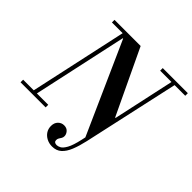

<svg xmlns="http://www.w3.org/2000/svg" viewBox="-230 -952 1309 1309"><g transform="rotate(45 424.5 -298.0)"><path d="M456 158Q427 158 403 145.5Q379 133 365.5 112Q352 91 352 64Q352 33 370 15Q388 -3 413 -3Q439 -3 453 13.5Q467 30 467 48Q467 60 461.5 69Q456 78 450.5 86.5Q445 95 445 107Q445 118 452 123.5Q459 129 472 129Q484 129 500.5 120.5Q517 112 534.5 80.5Q552 49 567 -19L723 -737H753L598 -35Q585 23 567.5 66.5Q550 110 523.5 134Q497 158 456 158ZM-5 0V-25H237V0ZM92 0 256 -754H286L122 0ZM573 -47 279 -705H275V-754H399L621 -286H625L593 -47ZM147 -729V-754H399V-729ZM612 -729V-754H854V-729Z"/></g></svg>

Font: Libre Bodoni
Style: Italic
Weight: 400
Italic angle: -13°
Designer: Pablo Impallari, Rodrigo Fuenzalida
Foundry: Impallari Type
Version: Version 2.005;gftools[0.9.23]